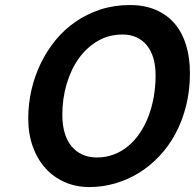

<svg xmlns="http://www.w3.org/2000/svg" viewBox="-20 -738 782 770"><path d="M741.7 -444.8Q741.7 -374.5 726.3 -313.5Q710.9 -252.4 683.6 -201.7Q656.2 -150.9 618.4 -111.1Q580.6 -71.3 535.9 -43.9Q491.2 -16.6 440.9 -2.2Q390.6 12.2 338.4 12.2Q284.7 12.2 239.7 -7.6Q194.8 -27.3 162.4 -63.2Q129.9 -99.1 111.6 -149.9Q93.3 -200.7 93.3 -263.2Q93.3 -320.8 106 -376.7Q118.7 -432.6 143.1 -483.2Q167.5 -533.7 202.6 -576.7Q237.8 -619.6 283.2 -650.9Q328.6 -682.1 383.3 -700Q438 -717.8 501 -717.8Q560.1 -717.8 605.2 -698.2Q650.4 -678.7 680.7 -643.1Q710.9 -607.4 726.3 -557.1Q741.7 -506.8 741.7 -444.8ZM368.2 -106.4Q405.3 -106.4 437.5 -118.9Q469.7 -131.3 495.8 -153.6Q522 -175.8 542.2 -206.5Q562.5 -237.3 576.2 -273.7Q589.8 -310.1 596.9 -351.1Q604 -392.1 604 -435.1Q604 -474.6 595 -505.1Q585.9 -535.6 568.6 -556.6Q551.3 -577.6 526.9 -588.6Q502.4 -599.6 471.7 -599.6Q416.5 -599.6 371.8 -573.5Q327.1 -547.4 295.7 -503.2Q264.2 -459 247.1 -400.6Q230 -342.3 230 -277.3Q230 -236.3 239.5 -204.6Q249 -172.9 267.1 -151.1Q285.2 -129.4 310.8 -117.9Q336.4 -106.4 368.2 -106.4Z"/></svg>

Font: Andika New Basic
Style: Bold Italic
Weight: 700
Italic angle: -14°
Designer: Victor Gaultney, Annie Olsen, Pablo Ugerman
Foundry: SIL International
Version: Version 5.500